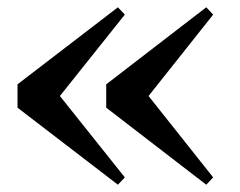

<svg xmlns="http://www.w3.org/2000/svg" viewBox="-20 -549 657 526"><path d="M303 -43 28 -254V-318L303 -529L322 -509L113 -247V-325L322 -63ZM545 -43 271 -254V-318L545 -529L564 -509L356 -247V-325L564 -63Z"/></svg>

Font: Noto Serif JP Black
Style: Regular
Weight: 900
Designer: Ryoko NISHIZUKA 西塚涼子 (kana & ideographs); Frank Grießhammer (Latin, Greek & Cyrillic); Wenlong ZHANG 张文龙 (bopomofo); San
Foundry: Adobe
Version: Version 2.003-H1;hotconv 1.1.1;makeotfexe 2.6.0